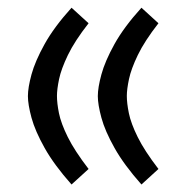

<svg xmlns="http://www.w3.org/2000/svg" viewBox="-20 -476 502 507"><path d="M238.3 -222.2Q238.3 -200.2 247.8 -165Q257.3 -129.9 282.5 -85.2Q307.6 -40.5 353.5 11.2L398.4 -29.8Q361.3 -78.1 343.5 -114.3Q325.7 -150.4 320.3 -177Q314.9 -203.6 314.9 -222.7Q314.9 -240.2 320.6 -267.1Q326.2 -293.9 344 -330.8Q361.8 -367.7 398.4 -414.6L353.5 -455.6Q307.1 -404.3 282.2 -359.4Q257.3 -314.5 247.8 -279.5Q238.3 -244.6 238.3 -222.2ZM53.7 -222.2Q53.7 -200.2 63.2 -165Q72.8 -129.9 97.9 -85.2Q123 -40.5 168.9 11.2L213.9 -29.8Q176.8 -78.1 158.9 -114.3Q141.1 -150.4 135.7 -177Q130.4 -203.6 130.4 -222.7Q130.4 -240.2 136 -267.1Q141.6 -293.9 159.4 -330.8Q177.2 -367.7 213.9 -414.6L168.9 -455.6Q122.6 -404.3 97.7 -359.4Q72.8 -314.5 63.2 -279.5Q53.7 -244.6 53.7 -222.2Z"/></svg>

Font: Vazir Variable Regular
Style: Regular
Weight: 400
Designer: Saber Rastikerdar
Foundry: Saber Rastikerdar
Version: Version 30.1.0